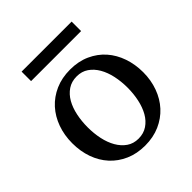

<svg xmlns="http://www.w3.org/2000/svg" viewBox="-183 -773 909 909"><g transform="rotate(-45 272.0 -318.0)"><path d="M405.8 -241.2Q405.8 -282.2 397.7 -319.8Q389.6 -357.4 373 -386.2Q356.4 -415 331.5 -432.1Q306.6 -449.2 272.9 -449.2Q238.3 -449.2 212.9 -432.1Q187.5 -415 171.1 -386.2Q154.8 -357.4 147 -319.8Q139.2 -282.2 139.2 -241.2Q139.2 -200.7 147.2 -163.1Q155.3 -125.5 171.9 -96.7Q188.5 -67.9 213.4 -50.5Q238.3 -33.2 272 -33.2Q306.2 -33.2 331.5 -50.3Q356.9 -67.4 373.3 -96.2Q389.6 -125 397.7 -162.6Q405.8 -200.2 405.8 -241.2ZM509.8 -240.2Q509.8 -187 492.9 -140.9Q476.1 -94.7 445.1 -60.8Q414.1 -26.9 369.9 -7.3Q325.7 12.2 271 12.2Q216.3 12.2 172.4 -7.1Q128.4 -26.4 97.7 -60.1Q66.9 -93.8 50.5 -139.9Q34.2 -186 34.2 -240.2Q34.2 -293.5 50.8 -339.8Q67.4 -386.2 98.6 -420.7Q129.9 -455.1 174.1 -474.6Q218.3 -494.1 273.9 -494.1Q329.6 -494.1 373.5 -474.1Q417.5 -454.1 447.8 -419.7Q478 -385.3 493.9 -339.1Q509.8 -293 509.8 -240.2ZM104.5 -585.9V-649.4H439.5V-585.9Z"/></g></svg>

Font: Charis SIL Am
Style: Regular
Weight: 400
Foundry: SIL International
Version: Version 5.000